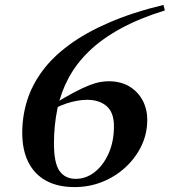

<svg xmlns="http://www.w3.org/2000/svg" viewBox="-20 -750 690 781"><path d="M645 -730 650.5 -707.5Q547 -675.5 470.8 -633.8Q394.5 -592 342.5 -541.8Q290.5 -491.5 259 -432.8Q227.5 -374 213.5 -307.2Q199.5 -240.5 199.5 -166Q199.5 -86.5 222.2 -54.5Q245 -22.5 288 -22.5Q330.5 -22.5 365.8 -50.5Q401 -78.5 422.2 -126.8Q443.5 -175 443.5 -236Q443.5 -292.5 413.8 -318.2Q384 -344 333.5 -344Q315 -344 293.8 -340.2Q272.5 -336.5 250 -329Q227.5 -321.5 205 -310L194 -323.5Q244 -354.5 280 -373.5Q316 -392.5 341.5 -402.5Q367 -412.5 386.2 -416Q405.5 -419.5 421.5 -419.5Q471 -419.5 506 -398.5Q541 -377.5 560 -342Q579 -306.5 579 -262.5Q579 -206.5 555.5 -157.2Q532 -108 491 -70Q450 -32 396.8 -10.5Q343.5 11 283.5 11Q215 11 167.5 -15Q120 -41 95.2 -90.5Q70.5 -140 70.5 -209.5Q70.5 -277 90 -340Q109.5 -403 151.5 -460.2Q193.5 -517.5 261 -567.2Q328.5 -617 423.8 -658.2Q519 -699.5 645 -730Z"/></svg>

Font: Newsreader 60pt SemiBold
Style: Italic
Weight: 600
Italic angle: -17°
Designer: Hugues Gentile
Foundry: Production Type
Version: Version 1.003